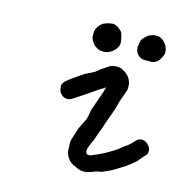

<svg xmlns="http://www.w3.org/2000/svg" viewBox="-103 -756 837 876"><g transform="rotate(15 316.0 -317.5)"><path d="M373 26 374 25 376 26Q374 26 373 26ZM383 -477Q394 -478 406 -476Q419 -473 419 -471L424 -468Q425 -468 430 -465Q458 -448 465 -416Q467 -405 466 -393Q466 -386 464 -382Q462 -379 460 -371Q458 -363 456 -358.5Q454 -354 451.5 -347.5Q449 -341 448 -337Q441 -319 439 -304Q438 -299 436.5 -296Q435 -293 434 -289Q433 -284 426 -265Q425 -262 421.5 -253Q418 -244 416 -238Q414 -232 411.5 -225Q409 -218 404.5 -205Q400 -192 399.5 -190Q399 -188 394.5 -176.5Q390 -165 387.5 -157.5Q385 -150 382 -141.5Q379 -133 377 -127Q374 -119 372 -116Q368 -110 360 -87Q357 -81 357 -70Q357 -59 364 -55Q367 -54 372.5 -54Q378 -54 381.5 -55Q385 -56 385 -56.5Q385 -57 386.5 -57.5Q388 -58 393.5 -60.5Q399 -63 406.5 -66Q414 -69 414.5 -69.5Q415 -70 421.5 -73Q428 -76 429 -76.5Q430 -77 438 -81Q446 -85 447.5 -86Q449 -87 456 -91Q463 -95 467 -97.5Q471 -100 477 -104Q489 -110 489 -111Q488 -111 494 -115L501 -120L509 -127Q516 -132 521 -136L527 -140L534 -145Q538 -149 540 -150.5Q542 -152 546.5 -156Q551 -160 550.5 -160Q550 -160 552 -161.5Q554 -163 554 -164Q554 -165 556.5 -167Q559 -169 559 -169Q559 -169 559.5 -170Q560 -171 565 -175Q568 -177 569 -178Q570 -179 569 -179L574 -182Q590 -188 605 -181Q618 -174 626 -162Q634 -151 631 -134Q630 -128 627 -124Q626 -123 623 -120Q620 -117 615.5 -112Q611 -107 608 -103Q605 -99 602.5 -96.5Q600 -94 598 -91Q594 -85 586 -79Q582 -76 578 -72Q566 -62 549 -50Q544 -47 538 -43Q532 -39 523 -33.5Q514 -28 511 -26Q489 -12 453 3Q445 6 443 6Q441 5 419 11Q416 12 412 14Q400 19 392 21Q389 22 380 24Q369 25 357 24Q346 22 334 16Q329 13 325 12Q315 9 308 3Q305 1 303 0Q300 -2 293 -11Q288 -17 283 -26Q280 -33 277.5 -43Q275 -53 276 -53Q276 -54 275.5 -66Q275 -78 275 -79Q274 -80 275 -92Q278 -110 295 -158Q299 -169 300 -170Q302 -170 304 -178Q305 -180 305.5 -180.5Q306 -181 307.5 -183.5Q309 -186 310 -190Q320 -208 322 -215Q322 -216 322 -219Q323 -221 323 -222.5Q323 -224 323.5 -225Q324 -226 324 -226.5Q324 -227 324.5 -228.5Q325 -230 325 -232Q325 -234 327 -242Q329 -249 328 -250Q327 -251 334 -269Q336 -274 338 -280Q344 -296 350 -315Q363 -351 365 -359Q367 -365 366 -366Q365 -367 363 -367Q361 -367 360.5 -367Q360 -367 355 -364Q342 -357 317 -339Q309 -334 304 -330Q298 -326 292 -322Q270 -307 259 -300Q239 -286 228 -280Q218 -276 210 -276Q197 -276 188 -283Q184 -286 180 -290Q172 -298 173 -299Q173 -299 171 -305Q168 -314 168 -324Q168 -327 167.5 -327Q167 -327 168 -330Q170 -340 180 -350Q189 -359 222 -382Q229 -386 247 -399Q252 -402 256 -405Q260 -408 262.5 -409.5Q265 -411 265 -410Q266 -409 273 -414Q276 -416 276.5 -415.5Q277 -415 280 -417Q283 -419 291 -423Q304 -429 306 -432Q307 -433 309 -434L311 -436L314 -438Q317 -440 318.5 -442Q320 -444 330 -450.5Q340 -457 340 -457Q340 -457 344 -460L347 -462L352 -465Q357 -468 358 -469L359 -470Q357 -470 360 -471L364 -472Q374 -476 383 -477ZM364 -371Q363 -370 363 -369.5Q363 -369 365.5 -367Q368 -365 368 -366Q370 -369 368 -371Q366 -373 364 -371ZM522 -660Q527 -660 528 -660Q529 -660 533.5 -659.5Q538 -659 538.5 -659.5Q539 -660 543 -659Q562 -653 575 -635Q588 -617 588 -597Q588 -591 587.5 -589.5Q587 -588 586 -584Q583 -575 578 -567Q571 -555 565 -550Q556 -543 546 -540Q539 -538 525 -539Q518 -539 512 -539Q499 -537 487 -543Q480 -546 472 -554Q468 -559 466.5 -562Q465 -565 464.5 -565.5Q464 -566 463 -569Q460 -577 460 -587Q460 -594 461.5 -599.5Q463 -605 463 -609Q463 -621 475 -634L478 -638H479Q480 -638 481 -638.5Q482 -639 483 -641Q484 -643 486.5 -645Q489 -647 490.5 -648Q492 -649 498 -653Q500 -654 504 -655Q512 -659 522 -660ZM326 -661Q326 -662 333 -660Q343 -657 352 -650.5Q361 -644 367 -637Q368 -636 369.5 -633.5Q371 -631 371.5 -629.5Q372 -628 372 -628Q371 -628 374 -622Q375 -618 376 -612Q377 -608 379 -600Q382 -583 379 -574Q374 -560 363 -549Q354 -540 345 -535Q331 -527 314 -527Q305 -527 300 -528Q291 -530 284 -534Q280 -536 272.5 -541.5Q265 -547 266 -548Q266 -548 264 -551Q258 -558 254 -565Q253 -568 251 -574L249 -579V-591Q249 -602 250 -607Q252 -617 255 -622Q262 -636 274 -645Q282 -652 294 -655Q299 -656 302 -658Q310 -660 320 -661Q327 -661 326 -661Z"/></g></svg>

Font: TT2020 Style E
Style: Italic
Weight: 400
Italic angle: -15°
Version: Version 0.2.000